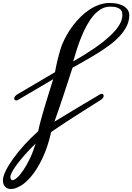

<svg xmlns="http://www.w3.org/2000/svg" viewBox="-120 -839 897 1302"><path d="M376.5 -422.4Q454.1 -466.8 515.9 -509Q577.6 -551.3 620.8 -590.6Q664.1 -629.9 687 -666.5Q710 -703.1 710 -736.8Q710 -745.1 708 -755.1Q706.1 -765.1 697.8 -773.7Q689.5 -782.2 672.6 -788.1Q655.8 -793.9 626.5 -793.9Q592.8 -793.9 564.2 -776.6Q535.6 -759.3 511.2 -730.2Q486.8 -701.2 466.6 -663.1Q446.3 -625 429.7 -583.7Q413.1 -542.5 399.9 -500.7Q386.7 -459 376.5 -422.4ZM561 -200.7Q567.4 -203.1 569.8 -203.1Q575.7 -203.1 579.3 -199.2Q583 -195.3 583 -189Q583 -182.1 578.1 -174.6Q573.2 -167 561 -160.2L435.5 -80.6Q409.2 -64 381.1 -45.9Q353 -27.8 325.4 -9.8Q297.9 8.3 272.7 25.1Q247.6 42 227.1 56.2Q203.6 159.2 168.7 232.4Q133.8 305.7 95.5 352.5Q57.1 399.4 19.8 421.1Q-17.6 442.9 -45.4 442.9Q-70.3 442.9 -85.2 427.2Q-100.1 411.6 -100.1 382.3Q-100.1 358.9 -82 321Q-64 283.2 -31.7 238.3Q0.5 193.4 44.2 144.8Q87.9 96.2 139.2 50.8Q145 20 155.8 -20Q166.5 -60.1 180.2 -106Q193.8 -151.9 209.5 -201.7Q225.1 -251.5 240.7 -301.8L0 -160.2Q-6.3 -157.7 -8.8 -157.7Q-15.1 -157.7 -19.5 -161.6Q-23.9 -165.5 -23.9 -171.9Q-23.9 -177.7 -18.6 -185.1Q-13.2 -192.4 0 -200.7Q35.6 -221.7 71.8 -242.9Q107.9 -264.2 141.4 -283.9Q174.8 -303.7 203.6 -320.6Q232.4 -337.4 252.9 -349.6Q252.9 -349.6 254.9 -359.4Q256.3 -368.7 259.5 -384.5Q262.7 -400.4 267.6 -420.9Q272.5 -441.4 278.1 -462.9Q283.7 -484.4 290.3 -505.6Q296.9 -526.9 304.2 -543.9Q316.9 -574.2 335.7 -606.7Q354.5 -639.2 377.9 -669.7Q401.4 -700.2 429.2 -727.3Q457 -754.4 488.3 -774.7Q519.5 -794.9 553.5 -806.9Q587.4 -818.8 623 -818.8Q658.7 -818.8 684.1 -811.8Q709.5 -804.7 725.6 -793Q741.7 -781.2 749.3 -766.8Q756.8 -752.4 756.8 -737.8Q756.8 -698.7 740 -663.8Q723.1 -628.9 694.6 -597.2Q666 -565.4 627.7 -536.6Q589.4 -507.8 546.6 -481Q503.9 -454.1 459 -429Q414.1 -403.8 371.6 -379.4Q353 -322.3 336.7 -272.2Q320.3 -222.2 305.4 -177.5Q290.5 -132.8 276.6 -92.3Q262.7 -51.8 249 -13.7Q268.1 -25.4 291.5 -39.6Q314.9 -53.7 340.3 -69.1Q365.7 -84.5 392.1 -100.3Q418.5 -116.2 442.9 -130.9ZM-49.8 361.3Q-48.3 382.8 -35.2 382.8Q-22.9 382.8 -3.4 365.2Q16.1 347.7 38.3 314.9Q60.5 282.2 82.5 236.6Q104.5 190.9 121.6 134.3Q102.5 152.3 82.3 173.6Q62 194.8 43 216.8Q23.9 238.8 7.1 260.3Q-9.8 281.7 -22.5 301Q-35.2 320.3 -42.5 335.9Q-49.8 351.6 -49.8 361.3Z"/></svg>

Font: Meddon
Style: Regular
Weight: 400
Designer: Vernon Adams
Foundry: Vernon Adams
Version: Version 1.000